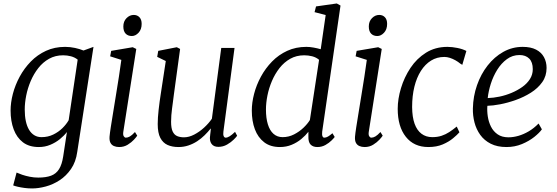

<svg xmlns="http://www.w3.org/2000/svg" viewBox="-20 -837 3210 1106"><path d="M425 38Q417 96 389.2 136.2Q361.5 176.5 323.5 201.2Q285.5 226 243.8 237.2Q202 248.5 165 248.5Q143.5 248.5 122.2 245.8Q101 243 83.5 239Q66 235 56 231L75.5 157Q88.5 163 108.2 169.8Q128 176.5 151.8 181.2Q175.5 186 200.5 186Q245 186 274.2 175Q303.5 164 320.2 137.2Q337 110.5 344 64L365.5 -76.5Q349 -55 324.5 -35.2Q300 -15.5 269.5 -2.8Q239 10 203.5 10Q148 10 112.2 -17.2Q76.5 -44.5 58.8 -92Q41 -139.5 41 -200Q41 -246 54.2 -296.8Q67.5 -347.5 93.5 -395.5Q119.5 -443.5 157.5 -482.5Q195.5 -521.5 245 -544.2Q294.5 -567 355 -567Q384 -567 412.5 -560.8Q441 -554.5 461 -546L518.5 -567ZM427.5 -493.5Q410.5 -507 388.5 -512.8Q366.5 -518.5 343.5 -518.5Q298.5 -518.5 262.8 -498.5Q227 -478.5 200.8 -445Q174.5 -411.5 157 -370.5Q139.5 -329.5 131 -286.8Q122.5 -244 122.5 -206Q122.5 -168.5 128.8 -139.2Q135 -110 147.5 -89.2Q160 -68.5 178 -57.8Q196 -47 219 -47Q256 -47 286.5 -61.8Q317 -76.5 339.8 -99Q362.5 -121.5 375.5 -144.5Z M666.5 10Q649.5 10 636.2 4.2Q623 -1.5 616.2 -14.5Q609.5 -27.5 611 -49.5Q612.5 -68 618.2 -104.8Q624 -141.5 631.8 -189.5Q639.5 -237.5 648.2 -290.5Q657 -343.5 665 -395.5Q673 -447.5 679 -492L614.5 -512.5L620.5 -544L744.5 -565L765 -555L690.5 -79Q687.5 -60.5 692.8 -52.2Q698 -44 705 -44Q716 -44 728.2 -51Q740.5 -58 757.5 -76.5L770.5 -55.5Q766 -48 751.8 -32.5Q737.5 -17 715.8 -3.5Q694 10 666.5 10ZM739.5 -629.5Q717 -629.5 703.8 -643.2Q690.5 -657 690.5 -684.5Q690.5 -714 708.8 -732.5Q727 -751 750.5 -751Q770.5 -751 783.2 -737.8Q796 -724.5 796 -699.5Q796 -667.5 778.2 -648.5Q760.5 -629.5 739.5 -629.5Z M1008 10Q972 10 945.2 -2Q918.5 -14 903.5 -42.8Q888.5 -71.5 888.5 -122.5Q888.5 -140 889.8 -160.8Q891 -181.5 893.8 -204.8Q896.5 -228 899.5 -251.2Q902.5 -274.5 906 -295.5L935 -485.5L885.5 -509.5L891.5 -544L998.5 -565L1017.5 -555L981.5 -291.5Q979 -270.5 976.2 -250.2Q973.5 -230 971 -211Q968.5 -192 967 -173Q965.5 -154 965.5 -135.5Q965.5 -98.5 974.8 -79.2Q984 -60 1000.8 -53Q1017.5 -46 1040 -46Q1068.5 -46 1098.8 -61.8Q1129 -77.5 1155.8 -102Q1182.5 -126.5 1200.5 -153L1254.5 -561H1331L1267 -80Q1264.5 -61.5 1268.5 -52.8Q1272.5 -44 1280 -44Q1290 -44 1303 -52Q1316 -60 1334 -77.5L1346 -55Q1342 -48.5 1326.5 -33Q1311 -17.5 1288 -4.2Q1265 9 1237.5 9Q1210.5 9 1198 -9Q1185.5 -27 1190.5 -57Q1190.5 -58.5 1191 -62.8Q1191.5 -67 1192.2 -72.8Q1193 -78.5 1193.5 -84.5Q1194 -90.5 1194.5 -95.5L1193.5 -96.5Q1178 -77 1158.5 -57.8Q1139 -38.5 1115.5 -23.2Q1092 -8 1065 1Q1038 10 1008 10Z M1836 -79Q1834 -61 1837.5 -52.5Q1841 -44 1848 -44Q1858.5 -44 1869.5 -50.5Q1880.5 -57 1895 -69.5L1908 -48Q1904 -42 1890 -28Q1876 -14 1855 -2Q1834 10 1808 10Q1783 10 1769.2 -4.2Q1755.5 -18.5 1756.5 -51V-78Q1740.5 -57 1716 -36.5Q1691.5 -16 1660.2 -3Q1629 10 1592.5 10Q1537.5 10 1501.8 -17.5Q1466 -45 1448.2 -92.2Q1430.5 -139.5 1430.5 -200Q1430.5 -246 1443.8 -296.8Q1457 -347.5 1483 -395.5Q1509 -443.5 1547 -482.5Q1585 -521.5 1634.5 -544.2Q1684 -567 1744.5 -567Q1764 -567 1786.2 -563Q1808.5 -559 1827.5 -553.5L1856 -750.5L1792 -767L1800.5 -800L1920 -817L1941.5 -805ZM1818 -492.5Q1801 -507 1778.2 -512.8Q1755.5 -518.5 1732.5 -518.5Q1687.5 -518.5 1652 -498.5Q1616.5 -478.5 1590.2 -445Q1564 -411.5 1546.5 -370.5Q1529 -329.5 1520.5 -286.8Q1512 -244 1512 -206Q1512 -156.5 1523 -120.8Q1534 -85 1555.5 -66Q1577 -47 1608 -47Q1643 -47 1673.8 -62.8Q1704.5 -78.5 1728.2 -101.2Q1752 -124 1765 -145.5Z M2080.5 10Q2063.5 10 2050.2 4.2Q2037 -1.5 2030.2 -14.5Q2023.5 -27.5 2025 -49.5Q2026.5 -68 2032.2 -104.8Q2038 -141.5 2045.8 -189.5Q2053.5 -237.5 2062.2 -290.5Q2071 -343.5 2079 -395.5Q2087 -447.5 2093 -492L2028.5 -512.5L2034.5 -544L2158.5 -565L2179 -555L2104.5 -79Q2101.5 -60.5 2106.8 -52.2Q2112 -44 2119 -44Q2130 -44 2142.2 -51Q2154.5 -58 2171.5 -76.5L2184.5 -55.5Q2180 -48 2165.8 -32.5Q2151.5 -17 2129.8 -3.5Q2108 10 2080.5 10ZM2153.5 -629.5Q2131 -629.5 2117.8 -643.2Q2104.5 -657 2104.5 -684.5Q2104.5 -714 2122.8 -732.5Q2141 -751 2164.5 -751Q2184.5 -751 2197.2 -737.8Q2210 -724.5 2210 -699.5Q2210 -667.5 2192.2 -648.5Q2174.5 -629.5 2153.5 -629.5Z M2447.5 10Q2364.5 10 2317.8 -49Q2271 -108 2271 -210Q2271 -267 2289.8 -329.2Q2308.5 -391.5 2344.5 -445.8Q2380.5 -500 2434 -533.5Q2487.5 -567 2557.5 -567Q2584 -567 2614.8 -560.8Q2645.5 -554.5 2666.5 -543.5L2643 -463.5L2631.5 -470.5Q2619 -481 2603.2 -489.8Q2587.5 -498.5 2571.2 -503.8Q2555 -509 2539.5 -509Q2497 -509 2463 -488Q2429 -467 2404.5 -428.5Q2380 -390 2367 -337.2Q2354 -284.5 2354 -220.5Q2354.5 -162.5 2368.2 -124.2Q2382 -86 2408 -66.5Q2434 -47 2470 -47Q2500 -47 2523.5 -54.8Q2547 -62.5 2568 -76.2Q2589 -90 2611 -108L2626.5 -75Q2614.5 -61 2590.2 -40.8Q2566 -20.5 2530.5 -5.2Q2495 10 2447.5 10Z M3101.5 -92Q3087.5 -72 3057.8 -48.2Q3028 -24.5 2986.8 -7.2Q2945.5 10 2897.5 10Q2844.5 10 2807 -9Q2769.5 -28 2746.5 -60Q2723.5 -92 2713.2 -131.8Q2703 -171.5 2704 -212.5Q2705.5 -282.5 2727.8 -346.2Q2750 -410 2788.8 -459.5Q2827.5 -509 2879 -538Q2930.5 -567 2991 -567Q3037.5 -567 3068 -551.2Q3098.5 -535.5 3113.5 -507.8Q3128.5 -480 3128.5 -445.5Q3128.5 -399 3103.5 -363.8Q3078.5 -328.5 3038 -303Q2997.5 -277.5 2951 -261Q2904.5 -244.5 2861 -236.2Q2817.5 -228 2787.5 -227.5Q2785 -198.5 2789.8 -166.8Q2794.5 -135 2808.2 -107.5Q2822 -80 2846.8 -63Q2871.5 -46 2909 -46Q2936.5 -46 2966.2 -54.5Q2996 -63 3025.8 -80.5Q3055.5 -98 3082.5 -125.5ZM2972.5 -520Q2932 -520 2899.8 -496.2Q2867.5 -472.5 2844.2 -435Q2821 -397.5 2807.2 -354.2Q2793.5 -311 2789.5 -272Q2822 -273 2857.8 -280.5Q2893.5 -288 2927.2 -302.2Q2961 -316.5 2988.8 -336.2Q3016.5 -356 3032.8 -381.8Q3049 -407.5 3049 -438.5Q3049 -479 3028.5 -499.5Q3008 -520 2972.5 -520Z"/></svg>

Font: Merriweather 20pt Light
Style: Italic
Weight: 300
Italic angle: -7.8°
Version: Version 2.101